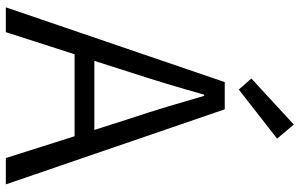

<svg xmlns="http://www.w3.org/2000/svg" viewBox="-200 -802 1003 642"><g transform="rotate(90 301.0 -481.5)"><path d="M280 -779 444 -907 397 -963 243 -821ZM5 0H88L162 -230H436L509 0H597L346 -732H255ZM184 -296 222 -415C249 -498 273 -577 297 -663H301C326 -577 349 -498 377 -415L415 -296Z"/></g></svg>

Font: Noto Sans JP DemiLight
Style: Regular
Weight: 350
Designer: Ryoko NISHIZUKA 西塚涼子 (kana, bopomofo & ideographs); Paul D. Hunt (Latin, Greek & Cyrillic); Sandoll Communications 산돌커뮤니
Foundry: Adobe
Version: Version 2.004;hotconv 1.0.118;makeotfexe 2.5.65603